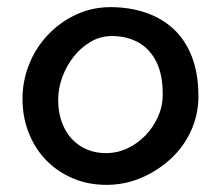

<svg xmlns="http://www.w3.org/2000/svg" viewBox="-20 -520 619 538"><path d="M278 -2Q226 -2 182.5 -21Q139 -40 108 -72.5Q77 -105 60 -149Q43 -193 43 -243Q43 -293 61.5 -339.5Q80 -386 114 -422Q148 -458 193 -479Q238 -500 290 -500Q342 -500 387 -485Q432 -470 465.5 -439.5Q499 -409 517.5 -361.5Q536 -314 536 -250Q536 -200 516 -155Q496 -110 459.5 -76Q423 -42 376.5 -22Q330 -2 278 -2ZM277 -91Q309 -91 337.5 -104.5Q366 -118 388 -141Q410 -164 423 -193.5Q436 -223 436 -256Q436 -312 417.5 -348Q399 -384 367 -401.5Q335 -419 293 -419Q262 -419 235 -403.5Q208 -388 187.5 -362.5Q167 -337 155 -305Q143 -273 143 -240Q143 -197 159.5 -163Q176 -129 206.5 -110Q237 -91 277 -91Z"/></svg>

Font: Sour Gummy
Style: Regular
Weight: 400
Designer: Stefie Justprince
Foundry: Eifetstype
Version: Version 1.000